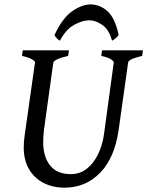

<svg xmlns="http://www.w3.org/2000/svg" viewBox="-20 -846 676 881"><path d="M635.7 -615.2 632.3 -589.4Q570.3 -575.2 567.9 -559.1L524.4 -250Q506.3 -122.1 439.7 -53.5Q373 15.1 276.4 15.1Q222.7 15.1 180.4 -6.3Q138.2 -27.8 113.5 -69.1Q88.9 -110.4 88.9 -169.9Q88.9 -196.3 93.3 -226.1L140.6 -559.1Q141.6 -564.9 127 -573.7Q112.3 -582.5 81.1 -589.4L84.5 -615.2H296.4L292.5 -589.4Q261.7 -582.5 243.7 -574.2Q225.6 -565.9 224.6 -559.1L181.6 -249Q179.7 -234.9 179 -220.7Q178.2 -206.5 178.2 -193.8Q178.2 -126 210.2 -86.4Q242.2 -46.9 304.7 -46.9Q347.2 -46.9 378.9 -72.3Q410.6 -97.7 430.4 -139.2Q450.2 -180.7 457 -229L502 -559.1Q502.4 -564.9 489.5 -573.7Q476.6 -582.5 444.8 -589.4L448.2 -615.2ZM230 -685.1Q266.6 -763.7 311.5 -794.7Q356.4 -825.7 395.5 -825.7Q438.5 -825.7 473.4 -794.4Q508.3 -763.2 524.4 -685.1Q518.1 -676.8 509.8 -669.9Q501.5 -663.1 494.1 -659.2Q480 -711.4 448.7 -732.2Q417.5 -752.9 389.6 -752.9Q358.9 -752.9 320.6 -732.2Q282.2 -711.4 254.9 -659.2Q248 -663.1 241.5 -669.4Q234.9 -675.8 230 -685.1Z"/></svg>

Font: Gentium Book Plus
Style: Italic
Weight: 400
Italic angle: -8°
Designer: Victor Gaultney, Annie Olsen, Iska Routamaa, Becca Hirsbrunner
Foundry: SIL International
Version: Version 6.101